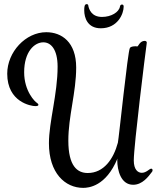

<svg xmlns="http://www.w3.org/2000/svg" viewBox="-20 -850 790 930"><path d="M628 -73C628 -143 685 -602 690 -635L691 -644C691 -649 686 -652 681 -652C657 -652 650 -625 645 -625C642 -625 640 -626 637 -626C616 -626 610 -620 609 -617C599 -602 556 -182 551 -159C530 -80 483 -12 405 -12C354 -12 311 -46 311 -169C311 -287 349 -403 349 -523C349 -646 279 -694 204 -694C104 -694 15 -598 15 -493C15 -355 131 -336 151 -336C161 -336 166 -338 166 -342C166 -346 163 -348 160 -351C150 -356 97 -408 97 -500C97 -600 147 -645 190 -645C226 -645 259 -612 259 -527C259 -395 217 -260 217 -156C217 -12 295 60 383 60C409 60 493 53 549 -82L548 -74C548 -26 565 45 625 45C670 45 699 5 715 -16C718 -19 719 -22 719 -25C719 -30 717 -33 712 -33C704 -33 689 -13 667 -13C648 -13 628 -28 628 -73ZM579 -818C579 -825 576 -828 571 -828C566 -828 562 -825 561 -818C556 -791 519 -768 474 -768C422 -768 411 -807 408 -821C408 -828 404 -830 400 -830C389 -830 388 -816 388 -800C388 -764 404 -713 468 -713C550 -713 579 -783 579 -818Z"/></svg>

Font: Engagement
Style: Regular
Weight: 400
Designer: Astigmatic (AOETI)
Foundry: Astigmatic (AOETI)
Version: Version 1.000